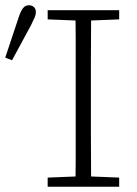

<svg xmlns="http://www.w3.org/2000/svg" viewBox="-41 -713 524 733"><path d="M-21 -493 30 -646Q38 -671 47 -682Q56 -693 69 -693Q81 -693 88.5 -686Q96 -679 96 -667Q96 -657 91.5 -647Q87 -637 78 -618L5 -483ZM141 0V-35L266 -40H289L414 -35V0ZM247 0Q248 -51 248 -102Q248 -153 248 -204.5Q248 -256 248 -307V-367Q248 -418 248 -469.5Q248 -521 248 -572Q248 -623 247 -674H307Q307 -623 306.5 -572Q306 -521 306 -470Q306 -419 306 -367V-307Q306 -256 306 -204.5Q306 -153 306.5 -102Q307 -51 307 0ZM141 -639V-674H414V-639L289 -634H266Z"/></svg>

Font: Source Serif 4 Light
Style: Regular
Weight: 300
Designer: Frank Grießhammer
Foundry: Adobe Systems Incorporated
Version: Version 4.004;hotconv 1.0.116;makeotfexe 2.5.65601